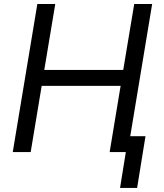

<svg xmlns="http://www.w3.org/2000/svg" viewBox="-20 -747 807 943"><path d="M42.6 0H130.7L184.7 -325.3H572.4L518.5 0H598L569.6 176.1H653.4L694.6 -78.1H619.7L727.3 -727.3H639.2L585.2 -403.4H197.4L251.4 -727.3H163.4Z"/></svg>

Font: Magic Ui Pro
Style: Italic
Weight: 400
Italic angle: -9.39999°
Designer: Stefan Endress, Andreas Faust
Version: Version 1.000;FEAKit 1.0